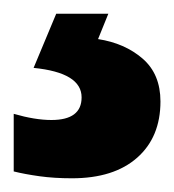

<svg xmlns="http://www.w3.org/2000/svg" viewBox="-32 -20 254 280"><path d="M202 128Q202 180 168 210Q134 240 73 240Q47 240 25.5 237Q4 234 -12 230V146Q19 155 43 155Q87 155 87 122Q87 86 17 79L50 0H126L111 37Q150 43 176 65.5Q202 88 202 128Z"/></svg>

Font: Noto Sans Hebrew Condensed ExtraBold
Style: Regular
Weight: 800
Width: 3
Designer: Monotype Design Team
Foundry: Monotype Imaging Inc.
Version: Version 2.004; ttfautohint (v1.8.4.7-5d5b)